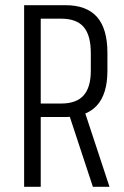

<svg xmlns="http://www.w3.org/2000/svg" viewBox="-20 -720 479 740"><path d="M73 -700H232Q314 -700 354 -654.5Q394 -609 394 -516V-447Q394 -358 353.5 -313.5Q313 -269 232 -269H134V-321H216Q274 -321 302 -352Q330 -383 330 -448V-515Q330 -584 302.5 -616Q275 -648 216 -648H123L137 -670V0H73ZM244 -285H308L402 0H338Z"/></svg>

Font: Pathway Extreme Condensed ExtraLight
Style: Regular
Weight: 250
Width: 3
Version: Version 1.001;gftools[0.9.26]